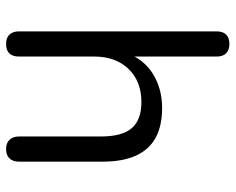

<svg xmlns="http://www.w3.org/2000/svg" viewBox="-90 -662 759 618"><g transform="rotate(90 289.0 -352.5)"><path d="M120.7 6.9Q101.3 6.9 90.9 -4Q80.5 -14.9 80.5 -34.8V-670.7Q80.5 -691.1 90.9 -701.5Q101.3 -711.9 120.7 -711.9Q140.1 -711.9 150.8 -701.5Q161.5 -691.1 161.5 -670.7V-377.7H148.5Q169.5 -436 217.3 -465.7Q265.1 -495.3 326.8 -495.3Q385.3 -495.3 423.5 -474.1Q461.8 -452.9 480.8 -410.2Q499.8 -367.6 499.8 -303.3V-34.8Q499.8 -14.9 489.3 -4Q478.9 6.9 459.5 6.9Q440.1 6.9 429.5 -4Q418.8 -14.9 418.8 -34.8V-298.4Q418.8 -366 392.2 -397.3Q365.7 -428.6 308 -428.6Q241.3 -428.6 201.4 -387.2Q161.5 -345.8 161.5 -276.6V-34.8Q161.5 6.9 120.7 6.9Z"/></g></svg>

Font: Nunito ExtraLight
Style: Regular
Weight: 200
Designer: Vernon Adams
Foundry: Vernon Adams
Version: Version 3.602